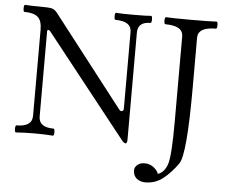

<svg xmlns="http://www.w3.org/2000/svg" viewBox="-58 -733 1188 1004"><g transform="rotate(5 536.5 -231.0)"><path d="M27.3 0ZM866.2 -127V-572.3Q866.2 -628.4 773.4 -628.4Q766.6 -628.4 766.6 -647Q766.6 -665.5 773.4 -665.5Q796.4 -663.1 902.8 -663.1Q1009.3 -663.1 1038.1 -665.5Q1044.9 -665.5 1044.9 -647Q1044.9 -628.4 1038.1 -628.4Q944.3 -628.4 944.3 -572.3V-309.6Q944.3 40 909.7 89.6Q875 139.2 834 171.9Q793 204.6 739.7 204.6Q713.4 204.6 694.8 189.7Q676.3 174.8 676.3 145.5Q676.3 130.4 690.7 117.9Q705.1 105.5 728 105.5Q757.3 105.5 777.3 122.1Q797.4 138.7 801.8 154.8Q835.9 143.1 851.1 99.1Q866.2 55.2 866.2 -127ZM125.5 -90.8V-542Q125.5 -591.3 103.3 -609.9Q81.1 -628.4 33.7 -628.4Q27.3 -628.4 27.3 -647Q27.3 -665.5 33.7 -665.5Q55.2 -663.1 106.4 -663.1Q157.7 -663.1 173.3 -659.4Q189 -655.8 202.1 -639.2L572.3 -162.1Q577.1 -155.8 584 -155.8Q595.2 -155.8 595.2 -171.9V-571.8Q595.2 -628.4 511.7 -628.4Q504.9 -628.4 504.9 -647Q504.9 -665.5 511.7 -665.5Q534.2 -663.1 603.3 -663.1Q672.4 -663.1 694.8 -665.5Q701.2 -665.5 701.2 -647Q701.2 -628.4 694.8 -628.4Q628.4 -628.4 628.4 -571.8V-14.2Q628.9 10.3 620.1 10.3Q611.3 10.3 599.6 -4.4L176.3 -539.1Q170.9 -545.4 165.5 -545.4Q160.2 -545.4 160.2 -536.6V-90.8Q160.2 -33.7 237.8 -33.7Q244.1 -33.7 244.1 -15.1Q244.1 3.4 237.8 3.4Q198.2 0 141.4 0Q84.5 0 43.9 3.4Q37.1 3.4 37.1 -15.1Q37.1 -33.7 43.9 -33.7Q125.5 -33.7 125.5 -90.8Z"/></g></svg>

Font: Junicode
Style: Regular
Weight: 400
Designer: Peter S. Baker
Foundry: Briery Creek Software
Version: Version 0.7.2